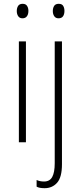

<svg xmlns="http://www.w3.org/2000/svg" viewBox="-20 -746 425 1007"><path d="M99 -726Q115 -726 122 -715Q129 -704 129 -689Q129 -671 121 -660.5Q113 -650 98 -650Q83 -650 75.5 -661Q68 -672 68 -688Q68 -704 75 -715Q82 -726 99 -726ZM116 -529V0H79V-529ZM257 -688Q257 -704 264 -715Q271 -726 288 -726Q305 -726 311.5 -715Q318 -704 318 -689Q318 -671 310.5 -660.5Q303 -650 287 -650Q272 -650 264.5 -661Q257 -672 257 -688ZM214 241Q200 241 189.5 239Q179 237 172 233V198Q189 206 211 206Q241 206 254 182Q267 158 267 110V-529H305V115Q305 184 279.5 212.5Q254 241 214 241Z"/></svg>

Font: Noto Sans Lao Looped Condensed ExtraLight
Style: Regular
Weight: 200
Width: 3
Designer: Mark Frömberg, Ben Mitchell
Foundry: The Fontpad Ltd
Version: Version 1.002; ttfautohint (v1.8.4.7-5d5b)